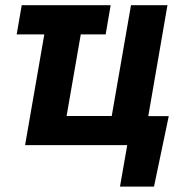

<svg xmlns="http://www.w3.org/2000/svg" viewBox="-20 -548 706 725"><path d="M397.9 -528.3 378.9 -418H43L62 -528.3ZM74.7 0 166.5 -528.3H304.2L231.4 -109.9H401.9L474.6 -528.3H612.3L521 0ZM617.2 -109.4 561.5 156.7H433.1L460.4 0H403.3L422.4 -109.4Z"/></svg>

Font: Roboto
Style: Bold Italic
Weight: 700
Italic angle: -12°
Designer: Christian Robertson
Foundry: Google
Version: Version 3.0